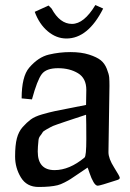

<svg xmlns="http://www.w3.org/2000/svg" viewBox="-20 -733 518 763"><path d="M118 -686 173 -711 185 -699Q218 -638 266 -638Q314 -638 359 -713L390 -699Q330 -580 244 -580Q204 -580 170 -608.5Q136 -637 118 -686ZM415 -392 411 -128Q411 -103 433.5 -67.5Q456 -32 456 -26.5Q456 -21 447 -18Q377 5 368.5 5Q360 5 351.5 -9.5Q343 -24 336 -45Q329 -66 328 -67Q313 -57 291 -42Q269 -27 260.5 -21.5Q252 -16 236.5 -8Q221 0 209 3Q181 10 133.5 10Q86 10 63 -28Q40 -66 40 -111Q40 -156 47 -183Q54 -210 70 -228Q86 -246 102 -258Q118 -270 147.5 -278.5Q177 -287 198.5 -291.5Q220 -296 259 -303.5Q298 -311 322 -316L323 -376Q323 -422 290 -442Q257 -462 210.5 -462Q164 -462 146 -438.5Q128 -415 107 -338L66 -342Q66 -429 96 -464Q132 -506 174 -516Q216 -526 259.5 -526Q303 -526 334 -516Q365 -506 380.5 -493.5Q396 -481 404.5 -459.5Q413 -438 414 -425Q415 -412 415 -392ZM130 -131Q130 -57 197 -57Q256 -57 316 -107Q323 -113 323 -180Q323 -247 322 -277Q304 -271 276.5 -262Q249 -253 237.5 -249Q226 -245 207 -238.5Q188 -232 181.5 -228Q175 -224 163.5 -218Q152 -212 149 -206.5Q146 -201 140 -193.5Q134 -186 133 -176Q130 -148 130 -131Z"/></svg>

Font: Prociono
Style: Regular
Weight: 400
Designer: Barry Schwartz
Foundry: The Crud Factory
Version: Version 2.301